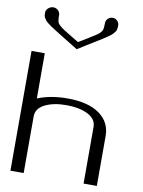

<svg xmlns="http://www.w3.org/2000/svg" viewBox="-108 -1111 882 1184"><g transform="rotate(10 333.0 -519.0)"><path d="M314.5 -808.6Q286.1 -826.2 254.9 -845.2Q223.6 -864.3 205.6 -875.5Q187.5 -886.7 167.5 -899.4Q147.5 -912.1 137.2 -918.9Q127 -925.8 115.2 -935.1Q103.5 -944.3 99.1 -950.2Q94.7 -956.1 89.8 -963.9Q85 -971.7 84 -979Q83 -986.3 83 -996.1Q83 -1013.7 97.2 -1025.9Q111.3 -1038.1 128.9 -1038.1Q145.5 -1038.1 158.2 -1025.9Q170.9 -1013.7 170.9 -996.1Q170.9 -960 177.7 -948.2Q181.6 -942.4 184.6 -939Q187.5 -935.5 193.8 -930.2Q200.2 -924.8 204.6 -921.4Q209 -918 221.2 -910.2Q233.4 -902.3 243.2 -896.5Q252.9 -890.6 274.4 -877.4Q295.9 -864.3 314.5 -853.5Q327.1 -861.3 343.8 -871.1Q360.4 -880.9 368.7 -886.2Q377 -891.6 387.7 -898.4Q398.4 -905.3 403.8 -908.2Q409.2 -911.1 416 -916Q422.9 -920.9 426.3 -923.3Q429.7 -925.8 434.1 -929.2Q438.5 -932.6 440.9 -935.5Q443.4 -938.5 445.8 -941.4Q448.2 -944.3 451.2 -948.2Q458 -960 458 -996.1Q458 -1013.7 470.2 -1025.9Q482.4 -1038.1 500 -1038.1Q516.6 -1038.1 528.8 -1025.9Q541 -1013.7 541 -996.1Q541 -987.3 540 -980.5Q539.1 -973.6 537.1 -967.3Q535.2 -960.9 529.8 -954.6Q524.4 -948.2 519.5 -942.4Q514.6 -936.5 502.9 -928.2Q491.2 -919.9 481.4 -913.1Q471.7 -906.2 452.1 -894Q432.6 -881.8 415.5 -871.6Q398.4 -861.3 369.6 -843.3Q340.8 -825.2 314.5 -808.6ZM125 -750V-466.8Q205.1 -500 312.5 -500Q441.4 -500 512.2 -449.7Q583 -399.4 583 -312.5V0H500V-354.5Q500 -404.3 446.8 -431.2Q393.6 -458 312.5 -458Q231.4 -458 178.2 -431.2Q125 -404.3 125 -354.5V0H42V-750Z"/></g></svg>

Font: okolaks
Style: Regular
Weight: 500
Version: Version 000.6.0